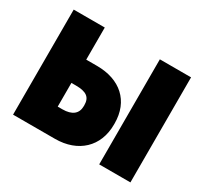

<svg xmlns="http://www.w3.org/2000/svg" viewBox="-142 -904 1179 1108"><g transform="rotate(30 447.0 -350.0)"><path d="M56 0H335C489 0 589 -95 589 -241V-249C589 -398 489 -486 335 -486H263V-700H56ZM630 0H838V-700H630ZM256 -169V-327H286C355 -327 385 -306 385 -253V-247C385 -196 351 -169 287 -169Z"/></g></svg>

Font: Fixel Text Black
Style: Regular
Weight: 900
Width: 4
Designer: AlfaBravo + MacPaw
Foundry: Kyrylo Tkachov, Marchela Mozhyna, Serhii Makarenko, Maria Weinstein, Zakhar Kryvoshyya
Version: Version 1.211